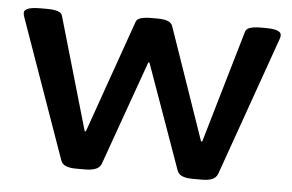

<svg xmlns="http://www.w3.org/2000/svg" viewBox="-43 -585 982 646"><g transform="rotate(5 448.0 -261.5)"><path d="M234 2Q215 2 201.5 -3Q188 -8 183 -22L18 -488Q14 -498 14 -505Q14 -525 69 -525H92Q112 -525 126 -521Q140 -517 143 -506L253 -126H257L391 -506Q394 -517 408 -521Q422 -525 442 -525H462Q487 -525 499 -520Q511 -515 515 -505L646 -126H650L761 -506Q764 -517 778 -521Q792 -525 812 -525H829Q882 -525 882 -505Q882 -497 878 -488L713 -22Q707 -8 693.5 -3Q680 2 661 2H629Q609 2 595 -3Q581 -8 576 -22L450 -375H446L320 -22Q315 -9 301 -3.5Q287 2 267 2Z"/></g></svg>

Font: Asap Expanded SemiBold
Style: Regular
Weight: 600
Width: 7
Designer: Pablo Cosgaya
Foundry: Omnibus-Type
Version: Version 3.001; ttfautohint (v1.8.4.7-5d5b)